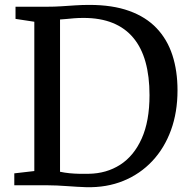

<svg xmlns="http://www.w3.org/2000/svg" viewBox="-20 -771 792 799"><path d="M338.9 8Q320.4 7.5 300.3 6.2Q280.1 5 259.2 3.5Q238.2 2 217.5 1Q196.8 0 177 0H39.5V-49.6L122.8 -59.2V-680.5L44.6 -692.4V-743H175.9Q206.9 -743 235.8 -744.9Q264.7 -746.9 293.4 -748.7Q322 -750.6 352.4 -750.6Q448.3 -750.6 517.6 -725.6Q587 -700.7 631.4 -654Q675.9 -607.4 697.3 -541.9Q718.7 -476.4 718.7 -395Q718.7 -304 691.5 -229.3Q664.2 -154.5 613.8 -100.8Q563.3 -47 493.7 -18.5Q424.1 10 338.9 8ZM349.1 -47.8Q423 -48.8 480.1 -85.4Q537.2 -122 569.7 -194.5Q602.2 -266.9 602.2 -375.1Q602.2 -453.2 585.5 -513.1Q568.8 -572.9 534.8 -613.6Q500.9 -654.4 449.2 -675.4Q397.5 -696.4 327.7 -696.4Q306.8 -696.4 289 -695Q271.2 -693.6 256.4 -692Q241.5 -690.4 229.8 -689.9V-56.2Q250.2 -52 269.8 -50.1Q289.4 -48.2 308.9 -47.8Q328.4 -47.4 349.1 -47.8Z"/></svg>

Font: Merriweather Light
Style: Regular
Weight: 300
Designer: Eben Sorkin
Foundry: Eben Sorkin
Version: Version 2.100